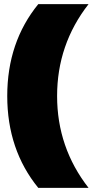

<svg xmlns="http://www.w3.org/2000/svg" viewBox="-20 -734 448 928"><path d="M15 -270Q15 -530 165 -714H408Q256 -519 256 -270Q256 -21 408 174H165Q15 -10 15 -270Z"/></svg>

Font: Prompt Black
Style: Regular
Weight: 900
Designer: Katatrad Team
Foundry: CadsonDemak
Version: Version 1.001